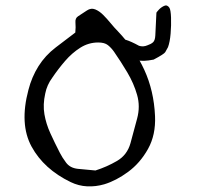

<svg xmlns="http://www.w3.org/2000/svg" viewBox="-20 -691 715 696"><path d="M479 -473Q451 -476 427.5 -485Q404 -494 396 -521Q387 -560 435 -547Q455 -541 484 -525Q499 -520 515 -527Q527 -531 534.5 -537.5Q542 -544 543 -562L547 -645Q547 -646 555 -655Q563 -664 574.5 -669.5Q586 -675 594 -663Q599 -655 600 -627.5Q601 -600 598.5 -569.5Q596 -539 589 -520L579 -502Q575 -495 537 -475Q497 -467 479 -473ZM358 -23Q327 -14 296 -15.5Q265 -17 236 -31Q139 -78 94.5 -159.5Q50 -241 83 -365Q95 -412 119.5 -451Q144 -490 182 -519L253 -573Q255 -593 253.5 -609Q252 -625 263 -632L295 -653Q310 -663 325 -657Q340 -651 354 -637Q368 -623 381.5 -606.5Q395 -590 407 -578Q468 -514 503 -438Q538 -362 542 -270Q545 -202 516.5 -151Q488 -100 444.5 -68Q401 -36 358 -23ZM326 -73Q367 -86 404 -107.5Q441 -129 453 -172L477 -261Q489 -305 477 -347Q465 -389 441.5 -428.5Q418 -468 393 -504Q383 -518 371 -527.5Q359 -537 336 -537Q301 -537 271 -518Q241 -499 216 -470Q191 -441 170 -410Q150 -383 144 -352Q135 -312 141 -277Q147 -242 162.5 -208Q178 -174 197 -137Q205 -121 219.5 -101.5Q234 -82 262 -79Z"/></svg>

Font: Mynerve
Style: Regular
Weight: 400
Designer: Carolina Short
Foundry: Carolina Short
Version: Version 1.000; ttfautohint (v1.8.4.7-5d5b)